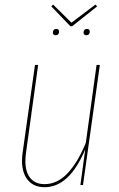

<svg xmlns="http://www.w3.org/2000/svg" viewBox="-20 -798 512 828"><path d="M391.6 -778.3 398.9 -770.5 291.5 -685.1H283.2L201.2 -770.5L209 -778.3L288.1 -700.2ZM220.2 -646Q208 -646 208 -658.2Q208 -664.6 211.9 -668.9Q215.8 -673.3 222.7 -673.3Q234.9 -673.3 234.9 -661.1Q234.9 -654.8 231 -650.4Q227.1 -646 220.2 -646ZM352.5 -646Q340.3 -646 340.3 -658.2Q340.3 -664.6 344.2 -668.9Q348.1 -673.3 355 -673.3Q367.2 -673.3 367.2 -661.1Q367.2 -654.8 363.3 -650.4Q359.4 -646 352.5 -646ZM172.4 9.3Q119.1 9.3 93.5 -30.5Q67.9 -70.3 77.6 -140.1L130.9 -518.1H144.5L92.3 -140.1Q83 -74.7 104.2 -39.3Q125.5 -3.9 172.4 -3.9Q227.1 -3.9 271.5 -51Q315.9 -98.1 350.1 -182.1L396.5 -518.1H410.6L337.9 0H326.7L347.7 -154.3Q279.3 9.3 172.4 9.3Z"/></svg>

Font: Fira Sans Compressed Hair
Style: Italic
Weight: 100
Width: 3
Italic angle: -8°
Designer: Carrois Corporate & Edenspiekermann AG
Foundry: Carrois Corporate GbR & Edenspiekermann AG
Version: Version 4.203;PS 004.203;hotconv 1.0.88;makeotf.lib2.5.64775